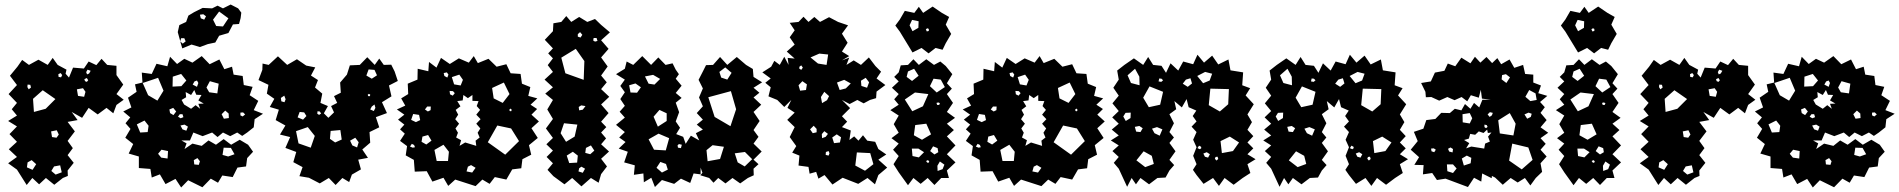

<svg xmlns="http://www.w3.org/2000/svg" viewBox="-20 -797 8398 849"><path d="M55 -47 16 -75 55 -103 19 -137 55 -170 22 -204 55 -238 16 -262 55 -286 32 -314 55 -342 18 -381 55 -421 24 -462 57 -502 78 -532 108 -510 150 -533 191 -510 213 -541 235 -510 274 -489 270 -471 285 -454 303 -498 351 -494 372 -525 406 -509 429 -537 454 -510 495 -506V-465L525 -423L495 -381L527 -356L495 -333L481 -296L451 -320L412 -291L372 -320L343 -276L297 -302L323 -266L279 -258L311 -216L279 -174L302 -142L279 -111L306 -77L279 -43L280 -19L258 -10L220 20L183 -10L153 18L123 -10L98 21ZM381 -484 367 -489 361 -478 365 -468 374 -472ZM255 -465 248 -474 238 -469 239 -457 250 -455ZM370 -442 364 -452 353 -447 356 -438 364 -435ZM114 -422 102 -423 101 -412 107 -402 117 -410ZM358 -391 347 -407 320 -402 325 -373 352 -369ZM169 -398 126 -360 130 -302 182 -316 225 -359ZM240 -202 231 -221 206 -216 210 -191 230 -188ZM140 -71 120 -89 102 -79 99 -57 124 -46ZM246 -66 219 -61 207 -41 226 -25 253 -35Z M812 0 781 32 756 -6 712 17 687 -26 651 -12 645 -50 594 -54V-105L549 -118L569 -160L534 -188L557 -227L535 -252L556 -278L525 -304L561 -322L546 -365L584 -391L577 -424L610 -432L607 -476L651 -470L672 -515L720 -504L732 -546L763 -514L795 -537L831 -520L872 -549L907 -513L950 -534L972 -491L1006 -502L1013 -467L1053 -461L1058 -421L1097 -413L1084 -376L1122 -351L1102 -310L1143 -294L1106 -270L1102 -234L1073 -211L1051 -196L1029 -211L998 -195L966 -211L942 -191L918 -211L876 -195L835 -211L820 -176H782L805 -163L796 -138L831 -162L872 -152L902 -176L935 -157L969 -182L1002 -157L1040 -179L1077 -157L1099 -126L1073 -98L1068 -61L1030 -56L1009 -14L963 -21L944 11L912 -7L875 31ZM804 -441 781 -470 744 -458 743 -414 782 -416ZM703 -396 679 -453 611 -430 635 -376 676 -352ZM851 -441 840 -437 832 -423 851 -413 857 -430ZM947 -427 908 -438 893 -410 905 -389 941 -384ZM825 -316 845 -332 865 -316 857 -338 881 -339 857 -353 871 -377 848 -378 839 -399 825 -377 801 -390 803 -367 783 -355 794 -335ZM746 -320 729 -313 732 -297 747 -288 759 -304ZM991 -295 976 -308 960 -292 970 -272 992 -275ZM1055 -300 1043 -299V-287L1053 -282L1064 -291ZM787 -292H775L767 -281L779 -274L791 -279ZM619 -264 585 -247 600 -211 633 -213 637 -241ZM796 -246 778 -242 787 -225 804 -219 811 -237ZM1001 -143 969 -144 964 -112 989 -105 1017 -115ZM723 -129 694 -135 679 -117 693 -100 721 -96ZM853 -98 837 -89 839 -70 859 -68 864 -84ZM766 -655 773 -686 803 -700 813 -728 838 -743 876 -762 918 -760 942 -772 966 -760 1000 -777 1033 -760 1047 -741 1044 -717 1037 -691 1010 -689 990 -651 949 -639 932 -609 899 -602 864 -589 827 -600 786 -583 777 -614V-615ZM990 -716 949 -746 922 -710 936 -682 966 -680ZM879 -734 864 -732 868 -716 883 -710 891 -725ZM795 -628H781L777 -615V-614L788 -604L801 -614Z M1346 -11 1304 -18 1318 -58 1277 -80 1290 -125 1242 -143 1263 -191 1218 -202 1242 -242 1199 -266 1213 -312 1173 -324 1193 -360 1160 -383 1167 -422 1123 -443 1140 -488 1141 -516 1168 -510 1209 -548 1250 -510 1293 -535 1334 -507 1374 -499 1355 -463 1386 -443 1373 -410 1405 -383 1397 -342 1430 -328 1412 -296 1432 -276 1457 -300 1444 -328 1471 -342 1457 -372 1487 -387 1484 -432 1514 -467 1527 -508 1571 -510 1604 -544 1637 -510 1657 -538 1677 -510 1710 -511 1725 -481 1739 -439 1700 -419 1711 -371 1669 -345 1691 -297 1642 -279 1657 -234 1614 -213 1617 -166 1582 -136 1607 -99 1564 -91 1576 -48 1536 -25 1524 8 1494 -10 1464 21 1434 -10 1394 14ZM1636 -488 1610 -490 1600 -463 1624 -449 1647 -464ZM1617 -379 1611 -382 1606 -378 1608 -372H1616ZM1237 -374 1222 -364 1224 -349 1238 -345 1243 -358ZM1636 -335 1624 -326 1617 -313 1633 -306 1640 -320ZM1394 -304 1384 -305 1383 -294 1391 -289 1400 -295ZM1325 -300 1305 -302 1296 -278 1320 -268 1335 -284ZM1372 -196 1341 -235 1289 -217 1300 -163 1354 -144ZM1485 -222 1442 -218 1439 -183 1462 -167 1491 -180ZM1551 -188 1528 -175 1538 -154 1559 -145 1566 -168Z M1993 -3 1962 25 1941 -11 1892 6 1867 -40 1814 -38 1810 -90 1774 -110 1780 -151 1749 -174 1770 -206 1749 -225 1768 -246 1740 -268 1768 -290 1735 -313 1772 -330 1754 -362 1785 -381 1783 -427 1826 -445 1827 -493 1874 -482 1877 -523 1910 -498 1930 -541 1969 -514 2009 -539 2053 -520 2075 -549 2093 -518 2140 -537 2176 -502 2219 -513 2238 -473 2282 -470 2288 -427 2325 -412 2316 -373 2356 -362 2326 -334 2355 -315 2330 -290 2363 -260 2330 -230 2358 -187 2319 -155 2329 -113 2290 -93 2285 -53 2245 -48 2219 -3 2168 -14 2145 16 2113 -3 2083 26ZM1963 -467 1956 -477 1942 -474 1945 -461 1958 -454ZM2011 -467 1978 -456 1988 -424 2017 -419 2027 -444ZM2208 -432 2156 -408 2163 -362 2203 -342 2233 -381ZM1983 -394 1968 -395 1970 -380 1982 -374 1991 -385ZM2086 -152 2083 -175 2101 -189 2092 -210 2104 -229 2086 -250 2105 -270 2086 -290 2103 -311 2088 -328 2096 -350 2069 -351V-377L2049 -363L2029 -377L2026 -353L2002 -350L2016 -327L1995 -311L2006 -290L1993 -270L2010 -250L1994 -229L2005 -210L1997 -189L2019 -177L2012 -152L2037 -167ZM1885 -326H1869L1859 -313L1872 -304L1884 -310ZM2238 -317 2232 -312 2234 -306 2240 -305 2243 -311ZM1833 -289 1807 -293 1798 -267 1819 -257 1838 -266ZM2240 -229 2179 -242 2137 -168 2214 -113 2275 -173ZM1873 -200 1848 -193 1844 -170 1865 -158 1888 -175ZM1811 -156 1801 -161 1793 -149 1805 -144 1815 -146ZM1965 -126 1941 -157 1901 -134 1911 -85H1961ZM2083 -55 2063 -67 2049 -60 2043 -39 2068 -34Z M2427 -18 2401 -46 2425 -75 2397 -103 2425 -131 2396 -159 2425 -187 2394 -229 2425 -271 2400 -313 2425 -355 2391 -383 2425 -411 2388 -445 2425 -479 2402 -509 2425 -539 2404 -561 2425 -583 2389 -621 2425 -659 2427 -694 2462 -700 2484 -726 2506 -700 2541 -722 2577 -700 2611 -713 2638 -687 2677 -654 2638 -619 2671 -581 2638 -543 2667 -503 2638 -463 2663 -433 2638 -403 2674 -369 2638 -335 2671 -297 2638 -259 2661 -235 2638 -211 2660 -185 2638 -159 2673 -127 2638 -95 2664 -61 2638 -27 2627 11 2593 -10 2551 27 2510 -10 2476 18ZM2545 -655 2535 -646V-635L2547 -631L2555 -643ZM2618 -629H2605L2603 -618L2611 -613L2622 -616ZM2526 -581 2462 -542 2480 -473 2561 -444 2564 -527ZM2569 -328 2550 -331 2539 -324 2541 -309 2557 -312ZM2533 -246 2474 -252 2459 -208 2483 -170 2521 -193ZM2593 -154 2571 -143 2568 -121 2590 -115 2608 -131ZM2535 -109 2513 -126 2486 -109 2497 -76 2532 -78ZM2567 -51 2551 -60 2541 -53 2538 -39 2557 -33Z M2907 -1 2876 30 2860 -11 2827 9 2825 -30 2783 -24 2787 -66 2740 -79 2756 -126 2716 -140 2746 -169 2718 -189 2743 -213 2704 -245 2743 -277 2720 -303 2743 -329 2723 -359 2743 -389 2723 -417 2743 -445 2704 -469 2743 -493 2751 -525 2780 -510 2820 -549 2859 -510 2891 -543 2923 -510 2954 -517 2968 -489 2982 -469 2968 -449 2994 -418 2968 -386 2994 -364 2968 -343 2983 -301 2968 -260 2987 -232 2970 -204 3001 -192 3012 -161 3035 -197 3072 -176 3057 -208 3088 -224 3061 -246 3088 -268 3061 -297 3088 -327 3071 -366 3088 -406 3069 -444 3088 -481 3102 -509 3133 -510 3164 -545 3196 -510 3238 -545 3279 -510 3309 -492 3312 -457 3350 -433 3312 -409 3338 -387 3312 -366 3346 -334 3312 -302 3339 -262 3312 -222 3334 -192 3312 -162 3348 -127 3312 -91 3334 -71 3312 -51 3313 -22 3287 -10 3253 14 3219 -10 3188 14 3156 -10 3135 11 3116 -10 3077 -22 3086 -33 3078 -56V-26L3047 -30L3032 12L2991 -7L2961 16ZM3215 -475 3187 -499 3161 -479 3169 -454 3196 -445ZM2899 -448 2868 -466 2832 -459 2848 -427 2874 -423ZM2790 -428 2762 -420 2768 -388 2797 -387 2814 -411ZM3212 -394 3112 -367 3140 -280 3210 -239 3235 -314ZM2928 -296 2896 -311 2870 -281 2889 -237 2928 -262ZM2939 -186 2892 -206 2848 -181 2872 -135 2924 -132ZM2995 -157 2982 -160 2976 -154 2978 -144 2991 -142ZM3181 -148 3131 -155 3104 -133 3109 -84 3164 -94ZM3274 -125 3229 -119 3242 -79 3273 -61 3306 -93ZM2925 -72 2900 -81 2883 -55 2907 -34 2933 -47Z M3706 -11 3661 19 3626 -23 3599 -7 3589 -37 3560 -29 3555 -59 3511 -65 3515 -109 3483 -122 3501 -151 3472 -191 3494 -235 3461 -267 3494 -299 3462 -320 3479 -355 3448 -324 3417 -355 3378 -371 3388 -411 3364 -431 3388 -450 3351 -477 3390 -502 3404 -528 3428 -510 3448 -546 3467 -510 3463 -541 3494 -538 3459 -569 3494 -600 3472 -632 3494 -663 3472 -696 3511 -700 3533 -723 3555 -700 3581 -722 3606 -700 3646 -721 3686 -700 3730 -685 3703 -648 3728 -608 3703 -569 3735 -549 3703 -530 3735 -542 3723 -510 3755 -530 3787 -510 3822 -543 3851 -505 3876 -480 3856 -450 3895 -421 3856 -392 3854 -363 3827 -355 3799 -340 3771 -355 3737 -337 3703 -355 3739 -319 3703 -283 3726 -259 3703 -235 3742 -220 3736 -178 3757 -194 3776 -175 3796 -199 3815 -175 3850 -170 3864 -138 3899 -114 3864 -91 3903 -56 3864 -23 3849 18 3816 -10 3775 16ZM3642 -556 3603 -560 3564 -543 3597 -516 3635 -510ZM3530 -498 3523 -508 3515 -502 3514 -494 3523 -488ZM3823 -433 3808 -453 3787 -440 3789 -417 3814 -409ZM3713 -444 3681 -432 3693 -399 3720 -406 3742 -428ZM3548 -424 3528 -438 3511 -420 3518 -396 3544 -399ZM3646 -372 3625 -391 3610 -368 3615 -341 3637 -354ZM3591 -227 3578 -241 3562 -225 3574 -208 3591 -212ZM3641 -205 3625 -217 3614 -204 3615 -186 3631 -192ZM3699 -190 3680 -203 3660 -189 3668 -164 3694 -167ZM3648 -119 3644 -129 3632 -125 3631 -112 3644 -109ZM3828 -120 3769 -123 3762 -65 3805 -42 3842 -71Z M3959 -657 3939 -684 3959 -711 3981 -749 4023 -740 4043 -767 4062 -740 4104 -768 4145 -740 4177 -722 4162 -688 4186 -647 4162 -606 4148 -577 4117 -585 4086 -561 4055 -585 4015 -565ZM4042 -703 4013 -709 4002 -685 4015 -659 4041 -674ZM4087 -669 4081 -672 4074 -668 4078 -658 4087 -660ZM3954 -35 3931 -71 3954 -107 3929 -135 3954 -162 3922 -186 3954 -210 3932 -248 3954 -286 3917 -310 3954 -334 3934 -358 3954 -381 3924 -409 3954 -437 3934 -457 3954 -477 3963 -508 3995 -510 4019 -535 4043 -510 4076 -535 4110 -510 4138 -525 4162 -505 4191 -469 4167 -429 4189 -405 4167 -381 4194 -342 4167 -302 4203 -276 4167 -250 4198 -222 4167 -194 4205 -154 4167 -115 4205 -79 4167 -43 4176 -10H4142L4112 21L4082 -10L4051 16L4019 -10L3995 22ZM4022 -493 3995 -481 3989 -457 4013 -439 4042 -462ZM4140 -445 4108 -449 4092 -416 4122 -388 4158 -412ZM4085 -381 4026 -388 3981 -357 4014 -305 4061 -327ZM4136 -341 4129 -344 4121 -342 4124 -333H4133ZM4076 -250 4027 -244 4021 -199 4057 -179 4097 -203ZM4126 -142 4106 -150 4093 -129 4112 -114 4129 -124ZM4041 -140H4012L4015 -107L4043 -101L4066 -124ZM4083 -89 4075 -85 4080 -78 4086 -77 4089 -84ZM4156 -69 4136 -83 4125 -64 4126 -41 4148 -49Z M4495 -3 4464 25 4443 -11 4394 6 4369 -40 4316 -38 4312 -90 4276 -110 4282 -151 4251 -174 4272 -206 4251 -225 4270 -246 4242 -268 4270 -290 4237 -313 4274 -330 4256 -362 4287 -381 4285 -427 4328 -445 4329 -493 4376 -482 4379 -523 4412 -498 4432 -541 4471 -514 4511 -539 4555 -520 4577 -549 4595 -518 4642 -537 4678 -502 4721 -513 4740 -473 4784 -470 4790 -427 4827 -412 4818 -373 4858 -362 4828 -334 4857 -315 4832 -290 4865 -260 4832 -230 4860 -187 4821 -155 4831 -113 4792 -93 4787 -53 4747 -48 4721 -3 4670 -14 4647 16 4615 -3 4585 26ZM4465 -467 4458 -477 4444 -474 4447 -461 4460 -454ZM4513 -467 4480 -456 4490 -424 4519 -419 4529 -444ZM4710 -432 4658 -408 4665 -362 4705 -342 4735 -381ZM4485 -394 4470 -395 4472 -380 4484 -374 4493 -385ZM4588 -152 4585 -175 4603 -189 4594 -210 4606 -229 4588 -250 4607 -270 4588 -290 4605 -311 4590 -328 4598 -350 4571 -351V-377L4551 -363L4531 -377L4528 -353L4504 -350L4518 -327L4497 -311L4508 -290L4495 -270L4512 -250L4496 -229L4507 -210L4499 -189L4521 -177L4514 -152L4539 -167ZM4387 -326H4371L4361 -313L4374 -304L4386 -310ZM4740 -317 4734 -312 4736 -306 4742 -305 4745 -311ZM4335 -289 4309 -293 4300 -267 4321 -257 4340 -266ZM4742 -229 4681 -242 4639 -168 4716 -113 4777 -173ZM4375 -200 4350 -193 4346 -170 4367 -158 4390 -175ZM4313 -156 4303 -161 4295 -149 4307 -144 4317 -146ZM4467 -126 4443 -157 4403 -134 4413 -85H4463ZM4585 -55 4565 -67 4551 -60 4545 -39 4570 -34Z M4927 -51 4905 -77 4927 -103 4899 -129 4927 -154 4892 -176 4927 -198 4896 -224 4927 -250 4898 -278 4927 -306 4899 -340 4927 -374 4903 -409 4927 -445 4920 -485 4952 -510 4994 -539 5035 -510 5057 -545 5079 -510 5116 -506 5136 -475 5156 -517 5190 -485 5212 -525 5256 -513 5275 -555 5304 -520 5340 -551 5367 -512 5412 -534 5421 -486 5477 -477 5473 -420 5508 -407 5488 -375 5524 -336 5496 -291 5516 -257 5496 -223 5522 -195 5496 -167 5522 -141 5496 -115 5532 -93 5496 -71 5509 -32 5475 -10 5435 20 5395 -10 5370 25 5344 -10 5302 16 5271 -23 5255 -46 5271 -71 5256 -108 5271 -146 5256 -179 5271 -213 5249 -237 5271 -260 5254 -284 5270 -308 5236 -323 5227 -359 5206 -322 5173 -350 5181 -314 5151 -292 5171 -252 5151 -213 5171 -189 5151 -165 5178 -128 5151 -90 5172 -67 5151 -43 5134 -12 5098 -10 5061 18 5023 -10 5003 18 4984 -10 4964 29ZM5018 -458 4999 -493 4966 -464 4981 -430 5019 -420ZM5340 -471 5309 -479 5274 -461 5300 -429 5329 -441ZM5244 -451 5224 -445 5210 -427 5232 -413 5251 -428ZM5116 -449 5106 -450 5103 -437 5115 -435 5123 -442ZM5123 -391 5063 -415 5035 -365 5060 -323 5110 -334ZM5414 -403 5332 -405 5325 -332 5374 -304 5411 -336ZM4980 -299 4957 -298 4947 -282 4958 -262 4979 -275ZM5018 -240 4998 -236 5004 -215 5023 -213 5033 -230ZM5096 -235 5074 -228 5085 -208 5108 -197 5120 -225ZM5418 -193 5377 -173 5383 -120 5432 -129 5459 -167ZM5291 -148 5282 -153 5275 -142 5286 -137 5292 -142ZM5073 -108 5037 -128 5005 -88 5044 -58 5082 -72ZM5316 -124 5301 -118 5308 -104 5322 -100 5330 -115ZM5364 -104 5355 -103 5352 -95 5359 -87 5367 -94Z M5601 -51 5579 -77 5601 -103 5573 -129 5601 -154 5566 -176 5601 -198 5570 -224 5601 -250 5572 -278 5601 -306 5573 -340 5601 -374 5577 -409 5601 -445 5594 -485 5626 -510 5668 -539 5709 -510 5731 -545 5753 -510 5790 -506 5810 -475 5830 -517 5864 -485 5886 -525 5930 -513 5949 -555 5978 -520 6014 -551 6041 -512 6086 -534 6095 -486 6151 -477 6147 -420 6182 -407 6162 -375 6198 -336 6170 -291 6190 -257 6170 -223 6196 -195 6170 -167 6196 -141 6170 -115 6206 -93 6170 -71 6183 -32 6149 -10 6109 20 6069 -10 6044 25 6018 -10 5976 16 5945 -23 5929 -46 5945 -71 5930 -108 5945 -146 5930 -179 5945 -213 5923 -237 5945 -260 5928 -284 5944 -308 5910 -323 5901 -359 5880 -322 5847 -350 5855 -314 5825 -292 5845 -252 5825 -213 5845 -189 5825 -165 5852 -128 5825 -90 5846 -67 5825 -43 5808 -12 5772 -10 5735 18 5697 -10 5677 18 5658 -10 5638 29ZM5692 -458 5673 -493 5640 -464 5655 -430 5693 -420ZM6014 -471 5983 -479 5948 -461 5974 -429 6003 -441ZM5918 -451 5898 -445 5884 -427 5906 -413 5925 -428ZM5790 -449 5780 -450 5777 -437 5789 -435 5797 -442ZM5797 -391 5737 -415 5709 -365 5734 -323 5784 -334ZM6088 -403 6006 -405 5999 -332 6048 -304 6085 -336ZM5654 -299 5631 -298 5621 -282 5632 -262 5653 -275ZM5692 -240 5672 -236 5678 -215 5697 -213 5707 -230ZM5770 -235 5748 -228 5759 -208 5782 -197 5794 -225ZM6092 -193 6051 -173 6057 -120 6106 -129 6133 -167ZM5965 -148 5956 -153 5949 -142 5960 -137 5966 -142ZM5747 -108 5711 -128 5679 -88 5718 -58 5756 -72ZM5990 -124 5975 -118 5982 -104 5996 -100 6004 -115ZM6038 -104 6029 -103 6026 -95 6033 -87 6041 -94Z M6372 -7 6334 -1 6313 -32 6272 -26 6275 -67 6234 -68 6255 -102 6218 -135 6249 -173 6232 -214 6274 -228 6287 -266 6327 -271 6353 -298 6391 -297 6413 -316 6442 -309 6458 -337 6482 -316 6498 -342 6521 -322 6535 -356H6572L6533 -361L6528 -400L6519 -365L6484 -376L6468 -349L6443 -368L6412 -354L6380 -368L6344 -352L6309 -368L6285 -367L6283 -391L6264 -430L6307 -437L6325 -476L6367 -484L6382 -516L6415 -504L6442 -542L6482 -517L6502 -546L6526 -520L6553 -545L6578 -518L6601 -540L6618 -513L6655 -534L6676 -497L6715 -510L6724 -470L6760 -467V-432L6794 -419L6782 -385L6822 -373L6790 -346L6811 -323L6792 -298L6819 -266L6792 -234L6826 -210L6792 -186L6815 -161L6792 -135L6819 -105L6792 -75L6799 -37L6771 -10L6747 23L6723 -10L6691 10L6660 -10L6625 20L6591 -12L6577 -19L6576 -9L6534 -30L6530 6L6498 -11L6471 30ZM6639 -469 6622 -465 6620 -446 6641 -430 6657 -455ZM6770 -384 6742 -399 6725 -369 6747 -350 6775 -355ZM6581 -298 6568 -301 6558 -291 6567 -280 6577 -287ZM6753 -294 6739 -299 6721 -291 6733 -272 6749 -280ZM6656 -297 6605 -265 6612 -207 6672 -198 6682 -250ZM6490 -274 6479 -297 6447 -292 6448 -256 6479 -251ZM6554 -244 6544 -246V-235L6551 -230L6558 -236ZM6543 -140 6547 -162 6568 -171 6560 -193 6575 -211 6559 -209 6556 -224 6540 -209 6519 -216 6503 -201 6481 -205 6475 -184 6454 -178 6477 -164 6463 -141 6486 -149ZM6738 -145 6667 -162 6653 -87 6709 -48 6757 -90ZM6394 -145 6383 -139 6388 -127 6403 -123 6405 -138ZM6320 -141 6308 -140 6310 -128 6322 -124 6329 -135ZM6486 -99 6466 -109 6444 -96 6453 -65 6483 -75ZM6405 -70H6378L6380 -40L6405 -32L6421 -52Z M6902 -657 6882 -684 6902 -711 6924 -749 6966 -740 6986 -767 7005 -740 7047 -768 7088 -740 7120 -722 7105 -688 7129 -647 7105 -606 7091 -577 7060 -585 7029 -561 6998 -585 6958 -565ZM6985 -703 6956 -709 6945 -685 6958 -659 6984 -674ZM7030 -669 7024 -672 7017 -668 7021 -658 7030 -660ZM6897 -35 6874 -71 6897 -107 6872 -135 6897 -162 6865 -186 6897 -210 6875 -248 6897 -286 6860 -310 6897 -334 6877 -358 6897 -381 6867 -409 6897 -437 6877 -457 6897 -477 6906 -508 6938 -510 6962 -535 6986 -510 7019 -535 7053 -510 7081 -525 7105 -505 7134 -469 7110 -429 7132 -405 7110 -381 7137 -342 7110 -302 7146 -276 7110 -250 7141 -222 7110 -194 7148 -154 7110 -115 7148 -79 7110 -43 7119 -10H7085L7055 21L7025 -10L6994 16L6962 -10L6938 22ZM6965 -493 6938 -481 6932 -457 6956 -439 6985 -462ZM7083 -445 7051 -449 7035 -416 7065 -388 7101 -412ZM7028 -381 6969 -388 6924 -357 6957 -305 7004 -327ZM7079 -341 7072 -344 7064 -342 7067 -333H7076ZM7019 -250 6970 -244 6964 -199 7000 -179 7040 -203ZM7069 -142 7049 -150 7036 -129 7055 -114 7072 -124ZM6984 -140H6955L6958 -107L6986 -101L7009 -124ZM7026 -89 7018 -85 7023 -78 7029 -77 7032 -84ZM7099 -69 7079 -83 7068 -64 7069 -41 7091 -49Z M7270 -47 7231 -75 7270 -103 7234 -137 7270 -170 7237 -204 7270 -238 7231 -262 7270 -286 7247 -314 7270 -342 7233 -381 7270 -421 7239 -462 7272 -502 7293 -532 7323 -510 7365 -533 7406 -510 7428 -541 7450 -510 7489 -489 7485 -471 7500 -454 7518 -498 7566 -494 7587 -525 7621 -509 7644 -537 7669 -510 7710 -506V-465L7740 -423L7710 -381L7742 -356L7710 -333L7696 -296L7666 -320L7627 -291L7587 -320L7558 -276L7512 -302L7538 -266L7494 -258L7526 -216L7494 -174L7517 -142L7494 -111L7521 -77L7494 -43L7495 -19L7473 -10L7435 20L7398 -10L7368 18L7338 -10L7313 21ZM7596 -484 7582 -489 7576 -478 7580 -468 7589 -472ZM7470 -465 7463 -474 7453 -469 7454 -457 7465 -455ZM7585 -442 7579 -452 7568 -447 7571 -438 7579 -435ZM7329 -422 7317 -423 7316 -412 7322 -402 7332 -410ZM7573 -391 7562 -407 7535 -402 7540 -373 7567 -369ZM7384 -398 7341 -360 7345 -302 7397 -316 7440 -359ZM7455 -202 7446 -221 7421 -216 7425 -191 7445 -188ZM7355 -71 7335 -89 7317 -79 7314 -57 7339 -46ZM7461 -66 7434 -61 7422 -41 7441 -25 7468 -35Z M8027 0 7996 32 7971 -6 7927 17 7902 -26 7866 -12 7860 -50 7809 -54V-105L7764 -118L7784 -160L7749 -188L7772 -227L7750 -252L7771 -278L7740 -304L7776 -322L7761 -365L7799 -391L7792 -424L7825 -432L7822 -476L7866 -470L7887 -515L7935 -504L7947 -546L7978 -514L8010 -537L8046 -520L8087 -549L8122 -513L8165 -534L8187 -491L8221 -502L8228 -467L8268 -461L8273 -421L8312 -413L8299 -376L8337 -351L8317 -310L8358 -294L8321 -270L8317 -234L8288 -211L8266 -196L8244 -211L8213 -195L8181 -211L8157 -191L8133 -211L8091 -195L8050 -211L8035 -176H7997L8020 -163L8011 -138L8046 -162L8087 -152L8117 -176L8150 -157L8184 -182L8217 -157L8255 -179L8292 -157L8314 -126L8288 -98L8283 -61L8245 -56L8224 -14L8178 -21L8159 11L8127 -7L8090 31ZM8019 -441 7996 -470 7959 -458 7958 -414 7997 -416ZM7918 -396 7894 -453 7826 -430 7850 -376 7891 -352ZM8066 -441 8055 -437 8047 -423 8066 -413 8072 -430ZM8162 -427 8123 -438 8108 -410 8120 -389 8156 -384ZM8040 -316 8060 -332 8080 -316 8072 -338 8096 -339 8072 -353 8086 -377 8063 -378 8054 -399 8040 -377 8016 -390 8018 -367 7998 -355 8009 -335ZM7961 -320 7944 -313 7947 -297 7962 -288 7974 -304ZM8206 -295 8191 -308 8175 -292 8185 -272 8207 -275ZM8270 -300 8258 -299V-287L8268 -282L8279 -291ZM8002 -292H7990L7982 -281L7994 -274L8006 -279ZM7834 -264 7800 -247 7815 -211 7848 -213 7852 -241ZM8011 -246 7993 -242 8002 -225 8019 -219 8026 -237ZM8216 -143 8184 -144 8179 -112 8204 -105 8232 -115ZM7938 -129 7909 -135 7894 -117 7908 -100 7936 -96ZM8068 -98 8052 -89 8054 -70 8074 -68 8079 -84Z"/></svg>

Font: Rubik Gemstones
Style: Regular
Weight: 400
Designer: Hubert and Fischer, NaN
Foundry: Hubert and Fischer, NaN
Version: Version 2.200